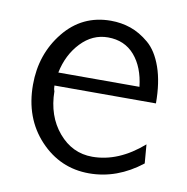

<svg xmlns="http://www.w3.org/2000/svg" viewBox="-62 -544 596 613"><g transform="rotate(10 235.5 -238.0)"><path d="M40 -240Q40 -339 98.5 -411.5Q157 -484 250 -484Q284 -484 314.5 -473.5Q345 -463 374 -438.5Q403 -414 420 -365.5Q437 -317 437 -249H108Q108 -238 111 -231Q112 -151 156.5 -98.5Q201 -46 266 -46Q351 -46 430 -115L435 -54Q356 8 265 8Q171 8 105.5 -62Q40 -132 40 -240ZM113 -292H376Q369 -355 336.5 -392.5Q304 -430 250 -430Q200 -430 162.5 -390.5Q125 -351 113 -292Z"/></g></svg>

Font: Coval
Style: ExtraLight
Weight: 250
Foundry: Context Ltd
Version: Version 001.000